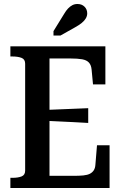

<svg xmlns="http://www.w3.org/2000/svg" viewBox="-20 -942 606 962"><path d="M529 -214V0H32V-51H42Q70 -51 88 -58Q106 -65 106 -87V-623Q106 -645 88 -652Q70 -659 42 -659H32V-710H508V-519H446L439 -593Q437 -616 425.5 -628.5Q414 -641 391.5 -645Q369 -649 333 -649H228V-61H349Q377 -61 397.5 -63Q418 -65 430.5 -71.5Q443 -78 450 -89Q457 -100 458 -117L466 -214ZM203 -391Q240 -393 276.5 -394Q313 -395 349.5 -397Q386 -399 422 -400V-326Q386 -328 349.5 -330Q313 -332 276.5 -333.5Q240 -335 203 -337ZM301 -872 248 -786V-764H283L356 -805Q376 -816 389.5 -827Q403 -838 410 -850Q417 -862 417 -875Q417 -895 403.5 -908.5Q390 -922 368 -922Q354 -922 342.5 -916Q331 -910 321 -899.5Q311 -889 301 -872Z"/></svg>

Font: Roboto Serif 28pt Condensed Medium
Style: Regular
Weight: 500
Width: 3
Designer: Greg Gazdowicz
Foundry: Commercial Type
Version: Version 1.008